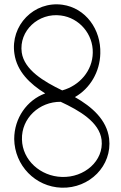

<svg xmlns="http://www.w3.org/2000/svg" viewBox="-20 -847 560 892"><path d="M487 -203C476 -291 407 -351 328 -396C399 -436 444 -514 446 -598C450 -710 378 -810 270 -825C138 -843 27 -729 47 -597C59 -515 118 -458 190 -413C105 -382 46 -298 46 -201C48 -78 144 21 266 25C396 29 502 -77 487 -203ZM81 -603C67 -704 159 -789 263 -775C349 -764 413 -688 411 -602C410 -518 349 -449 269 -427C184 -468 93 -522 81 -603ZM267 -25C168 -28 84 -103 82 -199C79 -298 163 -375 262 -374C348 -334 442 -280 452 -197C463 -100 372 -21 267 -25Z"/></svg>

Font: Nupuram Condensed Thin
Style: Regular
Weight: 100
Width: 3
Designer: Santhosh Thottingal (santhosh.thottingal@gmail.com)
Foundry: SMC
Version: Version 1.000